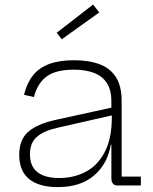

<svg xmlns="http://www.w3.org/2000/svg" viewBox="-20 -796 658 824"><path d="M484.5 0Q471.5 0 464.8 -8Q458 -16 458 -30.5V-222L462 -235L460 -294L458 -319V-361Q458 -410.5 438.2 -440.2Q418.5 -470 382.5 -483.5Q346.5 -497 297 -497Q220 -497 180.5 -468Q141 -439 125.5 -379.5L83 -389Q95 -438.5 121 -471.8Q147 -505 190.5 -521.2Q234 -537.5 298 -537.5Q362.5 -537.5 408.2 -520Q454 -502.5 478 -464.2Q502 -426 502 -363.5V-38H584.5V0ZM227.5 7Q147 7 104.8 -27.8Q62.5 -62.5 62.5 -131.5Q62.5 -197 101.5 -230.8Q140.5 -264.5 221 -282L472 -337V-303.5L228 -248Q168.5 -235 138.5 -209Q108.5 -183 108.5 -134Q108.5 -82.5 140.5 -57.2Q172.5 -32 234 -32Q297.5 -32 348.8 -59.2Q400 -86.5 430 -144.5Q460 -202.5 460 -294L471.5 -175H455.5Q441.5 -92 383.2 -42.5Q325 7 227.5 7ZM379.5 -776.5 406 -742.5 245 -627.5 223.5 -655.5Z"/></svg>

Font: Hepta Slab ExtraLight Light
Style: Regular
Weight: 300
Version: Version 1.100